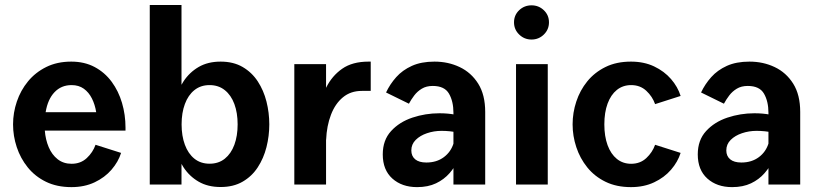

<svg xmlns="http://www.w3.org/2000/svg" viewBox="-20 -745 3307 775"><path d="M160.9 -217.8H486.6V-229.7Q486.6 -281.9 472.5 -329.6Q458.5 -377.3 430.7 -415Q403 -452.6 362 -474.5Q321 -496.3 267.6 -496.3Q210.7 -496.3 166.8 -474.6Q122.9 -452.9 93.1 -416.6Q63.2 -380.2 48 -335.1Q32.7 -290 32.7 -242.9Q32.7 -196.2 47.6 -151.1Q62.5 -106 92 -69.4Q121.5 -32.8 165.5 -11.3Q209.6 10.3 268.3 10.3Q320.9 10.3 361.9 -9.1Q402.8 -28.4 430.1 -60Q457.4 -91.6 468.8 -127.8L365.6 -160.6Q354.9 -129.9 330.2 -106.9Q305.5 -83.9 269 -83.9Q236.1 -83.9 212.8 -102.2Q189.5 -120.5 176.6 -151Q163.7 -181.5 160.9 -217.8ZM164.2 -292.2Q172.7 -344.1 200 -372.8Q227.2 -401.5 269 -401.5Q298 -401.5 318.3 -386.9Q338.6 -372.3 351 -347.5Q363.4 -322.8 368.3 -292.2Z M712.6 0V-724.9H584.5V0ZM825.9 -401.5Q861.9 -401.5 887.3 -381.2Q912.7 -361 926 -325.2Q939.2 -289.4 939.2 -242.9Q939.2 -196.5 926 -160.6Q912.7 -124.8 887.5 -104.5Q862.3 -84.2 825.9 -84.2Q789.9 -84.2 764.7 -104.5Q739.5 -124.8 726.3 -160.6Q713 -196.5 713 -242.9Q713 -289.4 726.3 -325.2Q739.5 -361 764.7 -381.2Q789.9 -401.5 825.9 -401.5ZM870.6 -496.3Q819 -496.3 781.8 -474.6Q744.6 -452.9 720.8 -416.6Q697 -380.2 685.6 -335.1Q674.2 -290 674.2 -242.9Q674.2 -196.2 685.6 -151.1Q697 -106 720.8 -69.6Q744.6 -33.2 781.8 -11.7Q819 9.9 870.6 9.9Q922.2 9.9 959.4 -11.7Q996.6 -33.2 1020.4 -69.6Q1044.2 -106 1055.6 -151.1Q1067 -196.2 1067 -242.9Q1067 -290 1055.6 -335.1Q1044.2 -380.2 1020.4 -416.6Q996.6 -452.9 959.4 -474.6Q922.2 -496.3 870.6 -496.3Z M1168 -486.1V0H1296.1V-486.1ZM1296.4 -181.2Q1298.8 -237.1 1315.9 -281.7Q1332.9 -326.3 1364.2 -352.2Q1395.5 -378.1 1440.6 -378.1H1476.4V-496.3H1467.3Q1402.5 -496.3 1361.2 -467.5Q1319.9 -438.6 1296.7 -391.7Q1273.4 -344.7 1263.5 -289.6Q1253.7 -234.5 1251.7 -182.4Z M1938.5 -293.1Q1938.5 -362.3 1910.3 -407.2Q1882.1 -452.1 1835.6 -474.2Q1789.2 -496.3 1733.8 -496.3Q1680.4 -496.3 1642.5 -479.1Q1604.5 -461.9 1579.3 -433.6Q1554.1 -405.3 1538.3 -371.7L1630.6 -326.4Q1639.5 -343.1 1652 -359.6Q1664.4 -376 1682.6 -387Q1700.8 -398.1 1726.8 -398.1Q1774.5 -398.1 1792.4 -366.8Q1810.3 -335.6 1810.3 -289.8V0H1938.5ZM1853.6 -166.5 1811.2 -167.8Q1800.5 -132.2 1771.5 -110.6Q1742.6 -89 1700.9 -89Q1671.5 -89 1655.9 -101.9Q1640.3 -114.9 1640.3 -137.9Q1640.3 -162.7 1658 -180.3Q1675.7 -197.9 1703.6 -207.3Q1731.6 -216.8 1762.3 -216.8Q1779.1 -216.8 1795.5 -215.1Q1811.9 -213.4 1826.3 -210.2L1871.9 -268.9Q1844 -277 1815.9 -282.4Q1787.7 -287.8 1753.7 -287.8Q1697 -287.8 1644.5 -270.2Q1592 -252.6 1558.5 -215.9Q1525 -179.3 1525 -121.7Q1525 -59.1 1563.6 -24.4Q1602.2 10.3 1663.6 10.3Q1707.8 10.3 1740 -5.1Q1772.2 -20.4 1794.6 -46Q1816.9 -71.5 1831.2 -103Q1845.5 -134.4 1853.6 -166.5Z M2054.8 -654.9Q2054.8 -625.9 2075.6 -605.7Q2096.4 -585.4 2125.5 -585.4Q2154.5 -585.4 2175.2 -605.6Q2195.9 -625.8 2195.9 -654.9Q2195.9 -684 2175.2 -703.7Q2154.5 -723.5 2125.5 -723.5Q2096.4 -723.5 2075.6 -703.8Q2054.8 -684 2054.8 -654.9ZM2062.9 -486.1V0H2191V-486.1Z M2527.6 -83.9Q2494.3 -83.9 2469.9 -103.6Q2445.6 -123.3 2432.5 -159Q2419.4 -194.7 2419.4 -242.9Q2419.4 -291.3 2432.5 -326.8Q2445.6 -362.4 2469.9 -382Q2494.3 -401.5 2527.6 -401.5Q2564.1 -401.5 2588.8 -378.5Q2613.5 -355.5 2624.3 -324.7L2727.3 -357.7Q2715.9 -394.3 2688.7 -425.8Q2661.4 -457.4 2620.4 -476.9Q2579.5 -496.3 2526.9 -496.3Q2468.1 -496.3 2424.1 -474.6Q2380 -452.9 2350.5 -416.6Q2321 -380.2 2306.2 -335.1Q2291.3 -290 2291.3 -242.9Q2291.3 -196.2 2306.2 -151.1Q2321 -106 2350.5 -69.4Q2380 -32.8 2424.1 -11.3Q2468.1 10.3 2526.9 10.3Q2579.5 10.3 2620.4 -9.1Q2661.4 -28.4 2688.7 -60Q2715.9 -91.6 2727.3 -127.8L2624.3 -160.6Q2613.5 -129.9 2588.8 -106.9Q2564.1 -83.9 2527.6 -83.9Z M3210 -293.1Q3210 -362.3 3181.8 -407.2Q3153.6 -452.1 3107.1 -474.2Q3060.7 -496.3 3005.2 -496.3Q2951.9 -496.3 2913.9 -479.1Q2876 -461.9 2850.8 -433.6Q2825.6 -405.3 2809.8 -371.7L2902.1 -326.4Q2911 -343.1 2923.5 -359.6Q2935.9 -376 2954.1 -387Q2972.3 -398.1 2998.3 -398.1Q3046 -398.1 3063.9 -366.8Q3081.8 -335.6 3081.8 -289.8V0H3210ZM3125.1 -166.5 3082.6 -167.8Q3072 -132.2 3043 -110.6Q3014 -89 2972.4 -89Q2943 -89 2927.4 -101.9Q2911.7 -114.9 2911.7 -137.9Q2911.7 -162.7 2929.4 -180.3Q2947.1 -197.9 2975.1 -207.3Q3003.1 -216.8 3033.8 -216.8Q3050.5 -216.8 3067 -215.1Q3083.4 -213.4 3097.8 -210.2L3143.4 -268.9Q3115.5 -277 3087.3 -282.4Q3059.2 -287.8 3025.1 -287.8Q2968.5 -287.8 2916 -270.2Q2863.5 -252.6 2830 -215.9Q2796.5 -179.3 2796.5 -121.7Q2796.5 -59.1 2835.1 -24.4Q2873.7 10.3 2935.1 10.3Q2979.2 10.3 3011.5 -5.1Q3043.7 -20.4 3066 -46Q3088.4 -71.5 3102.7 -103Q3116.9 -134.4 3125.1 -166.5Z"/></svg>

Font: Estedad-VF-FD Black
Style: Regular
Weight: 900
Designer: Amin Abedi
Version: Version 4.000